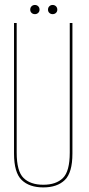

<svg xmlns="http://www.w3.org/2000/svg" viewBox="-20 -770 370 794"><path d="M159 5Q216.5 5 248 -25.5Q279.5 -56 279.5 -135V-675H268.5V-139Q268.5 -61.5 240.2 -33.8Q212 -6 159 -6Q106 -6 77.5 -33.8Q49 -61.5 49 -139V-675H38V-135Q38 -56 69.8 -25.5Q101.5 5 159 5ZM124.5 -711.5Q132.5 -711.5 138 -716.8Q143.5 -722 143.5 -730Q143.5 -738.5 138 -744Q132.5 -749.5 124.5 -749.5Q116 -749.5 110.5 -744Q105 -738.5 105 -730Q105 -722 110.5 -716.8Q116 -711.5 124.5 -711.5ZM197.5 -711.5Q206 -711.5 211.5 -716.8Q217 -722 217 -730Q217 -738.5 211.5 -744Q206 -749.5 197.5 -749.5Q189.5 -749.5 184 -744Q178.5 -738.5 178.5 -730Q178.5 -722 184 -716.8Q189.5 -711.5 197.5 -711.5Z"/></svg>

Font: Anybody Thin Condensed
Style: Regular
Weight: 100
Width: 3
Version: Version 1.113;gftools[0.9.25]